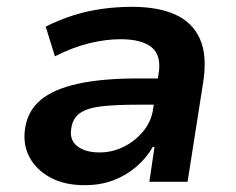

<svg xmlns="http://www.w3.org/2000/svg" viewBox="-20 -533 692 563"><path d="M228 10Q169 10 127.5 -12.5Q86 -35 66 -73Q46 -111 54 -159Q62 -209 100 -240.5Q138 -272 209 -287.5Q280 -303 385 -303H462L451 -226H383Q322 -226 280 -221.5Q238 -217 215.5 -202Q193 -187 189 -156Q183 -123 206.5 -104.5Q230 -86 272 -86Q309 -86 342.5 -102.5Q376 -119 400 -148Q424 -177 429 -214L445 -316Q454 -370 425 -394Q396 -418 333 -418Q291 -418 243 -406.5Q195 -395 141 -368L114 -455Q154 -475 195 -488Q236 -501 279.5 -507Q323 -513 367 -513Q443 -513 493.5 -490.5Q544 -468 566 -419.5Q588 -371 576 -293L530 0H418L433 -102H428Q409 -69 379 -43.5Q349 -18 311.5 -4Q274 10 228 10Z"/></svg>

Font: Nunito Sans 6pt
Style: Bold Italic
Weight: 700
Italic angle: -9°
Version: Version 3.101;gftools[0.9.27]